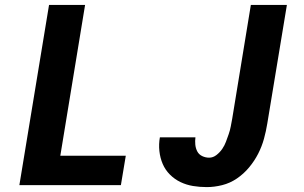

<svg xmlns="http://www.w3.org/2000/svg" viewBox="-20 -755 1240 783"><path d="M59 0 180 -735H327L226 -120H493L473 0ZM823 8Q794 8 767 3.5Q740 -1 716 -12.5Q692 -24 673 -43Q654 -62 643.5 -86.5Q633 -111 630 -139Q627 -167 632 -195H777Q775 -180 776.5 -165Q778 -150 784.5 -137.5Q791 -125 804.5 -118.5Q818 -112 833 -112Q849 -112 863 -123Q877 -134 886.5 -148Q896 -162 901.5 -177Q907 -192 912.5 -207.5Q918 -223 921 -239Q924 -255 927 -271L1003 -735H1150L1070 -251Q1065 -220 1056.5 -189Q1048 -158 1033 -128.5Q1018 -99 996 -72.5Q974 -46 946 -27Q918 -8 886 0Q854 8 823 8Z"/></svg>

Font: Iosevka Aile Heavy
Style: Italic
Weight: 900
Italic angle: -9°
Designer: Belleve Invis
Foundry: Belleve Invis
Version: Version 31.1.0; ttfautohint (v1.8.4)